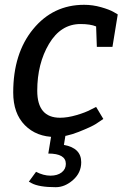

<svg xmlns="http://www.w3.org/2000/svg" viewBox="-20 -560 510 799"><path d="M383 -365 380 -450Q356 -460 315 -460Q233 -460 184 -377.5Q135 -295 135 -182.5Q135 -70 230 -70Q261 -70 298.5 -81Q336 -92 358 -104L380 -115L410 -65Q399 -57 379.5 -44.5Q360 -32 307 -11Q254 10 210 10Q132 10 83.5 -39Q35 -88 35 -175Q35 -338 118 -439Q201 -540 330 -540Q366 -540 401 -530Q436 -520 453 -510L470 -500L448 -365ZM130 155Q161 171 190 171Q219 171 236.5 157.5Q254 144 254 122Q254 79 181 79L194 0H253L246 43Q318 56 318 115Q318 159 284 189Q250 219 212 219Q142 219 111 202L100 196Z"/></svg>

Font: Bitter
Style: Italic
Weight: 400
Italic angle: -9°
Designer: Sol Matas
Foundry: Sol Matas
Version: Version 1.001